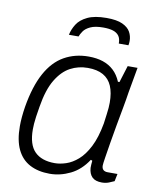

<svg xmlns="http://www.w3.org/2000/svg" viewBox="-83 -787 705 864"><g transform="rotate(10 269.5 -355.5)"><path d="M203 12Q150 12 112 -8Q74 -28 54 -69.5Q34 -111 34 -176Q34 -196 36 -218.5Q38 -241 42 -266Q58 -361 91 -421.5Q124 -482 173.5 -510Q223 -538 285 -538Q322 -538 350.5 -528.5Q379 -519 400 -499.5Q421 -480 434 -449H441L465 -526H510L489 -408Q485 -380 477.5 -339.5Q470 -299 462 -255Q454 -211 447.5 -171Q441 -131 436.5 -102.5Q432 -74 432 -66Q432 -53 439 -46.5Q446 -40 459 -40H504L497 -6Q487 -1 472.5 4.5Q458 10 441 10Q411 10 396.5 -4.5Q382 -19 380 -46Q380 -53 380.5 -61.5Q381 -70 382 -79L375 -82Q343 -33 297 -10.5Q251 12 203 12ZM217 -39Q241 -39 268.5 -48Q296 -57 322.5 -80Q349 -103 370.5 -145Q392 -187 404 -253Q407 -277 409.5 -294.5Q412 -312 413 -325.5Q414 -339 414 -350Q414 -395 401 -425.5Q388 -456 360.5 -471.5Q333 -487 290 -487Q247 -487 210.5 -467.5Q174 -448 146.5 -402.5Q119 -357 106 -277Q101 -248 98.5 -229.5Q96 -211 95 -197.5Q94 -184 94 -172Q94 -102 125.5 -70.5Q157 -39 217 -39ZM334 -723Q381 -723 407 -711Q433 -699 443.5 -680Q454 -661 454 -639Q454 -634 453.5 -629Q453 -624 452 -619H408Q408 -642 398.5 -654.5Q389 -667 371.5 -672.5Q354 -678 327 -678Q290 -678 268.5 -668Q247 -658 237.5 -644Q228 -630 224 -619H180Q185 -644 200 -668Q215 -692 247.5 -707.5Q280 -723 334 -723Z"/></g></svg>

Font: Archivo SemiBold ExtraLight
Style: Italic
Weight: 250
Italic angle: -10°
Version: Version 2.001